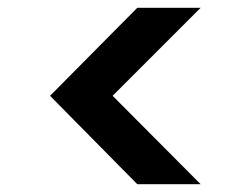

<svg xmlns="http://www.w3.org/2000/svg" viewBox="-20 -604 640 491"><path d="M331 -133 108 -359 331 -584H493L268 -359L493 -133Z"/></svg>

Font: Rethink Sans
Style: Bold
Weight: 700
Designer: The Rethink Sans project authors (Hans Thiessen). DM Sans designed by Colophon Foundry.
Foundry: Rethink Communications LLC
Version: Version 1.001